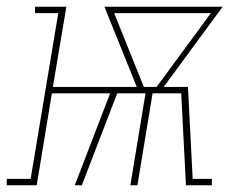

<svg xmlns="http://www.w3.org/2000/svg" viewBox="-79 -550 699 570"><path d="M-59 0V-19H12L94 -511H25V-530H118L78 -292H327L231 -530H582L407 -292H479L493 -19H550V0H473L459 -273H374L329 0H308L353 -273H269L164 0H143L248 -273H75L30 0ZM348 -292H386L547 -511H260Z"/></svg>

Font: Iosevka Curly Slab ThExObl
Style: Regular
Weight: 100
Width: 7
Italic angle: -9°
Monospace: yes
Designer: Belleve Invis
Foundry: Belleve Invis
Version: Version 11.1.0; ttfautohint (v1.8.3)